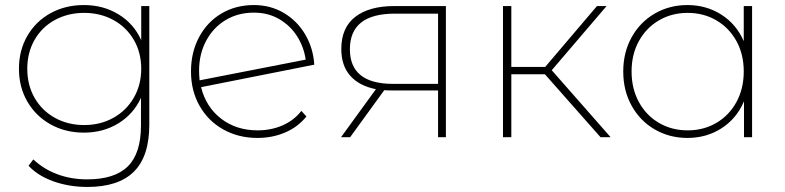

<svg xmlns="http://www.w3.org/2000/svg" viewBox="-20 -543 3108 760"><path d="M571 -519V-50Q571 76 510 136.5Q449 197 326 197Q254 197 192 175Q130 153 93 113L112 88Q152 126 206.5 146.5Q261 167 325 167Q434 167 486 115.5Q538 64 538 -46V-156Q509 -92 449 -55Q389 -18 312 -18Q239 -18 180.5 -50.5Q122 -83 88.5 -140.5Q55 -198 55 -271Q55 -344 88.5 -401.5Q122 -459 180.5 -491Q239 -523 312 -523Q389 -523 449.5 -486Q510 -449 539 -384V-519ZM539 -271Q539 -335 509.5 -385.5Q480 -436 428.5 -464Q377 -492 313 -492Q249 -492 197.5 -464Q146 -436 117 -385.5Q88 -335 88 -271Q88 -206 117 -155.5Q146 -105 197.5 -76.5Q249 -48 313 -48Q377 -48 428.5 -76.5Q480 -105 509.5 -156Q539 -207 539 -271Z M1173 -104 1193 -82Q1159 -40 1108.5 -18.5Q1058 3 999 3Q924 3 864 -30.5Q804 -64 770 -124Q736 -184 736 -260Q736 -336 768 -396Q800 -456 856.5 -489.5Q913 -523 985 -523Q1051 -523 1104 -491.5Q1157 -460 1188.5 -406Q1220 -352 1224 -287L776 -198Q795 -120 855 -73.5Q915 -27 1000 -27Q1053 -27 1098 -46.5Q1143 -66 1173 -104ZM768 -263Q768 -249 770 -225L1190 -307Q1183 -357 1156 -399.5Q1129 -442 1085 -467.5Q1041 -493 985 -493Q922 -493 873 -463.5Q824 -434 796 -381.5Q768 -329 768 -263Z M1745 -519V0H1714V-185H1532Q1511 -185 1501 -186L1366 0H1330L1468 -190Q1402 -203 1366.5 -243Q1331 -283 1331 -349Q1331 -434 1386.5 -476.5Q1442 -519 1540 -519ZM1536 -211H1714V-489H1543Q1365 -489 1365 -348Q1365 -211 1536 -211Z M2137 -249H2004V0H1971V-519H2004V-278H2138L2343 -519H2381L2164 -265L2397 0H2357Z M2957 -519V0H2925V-142Q2896 -74 2836.5 -35.5Q2777 3 2701 3Q2630 3 2572 -30.5Q2514 -64 2480.5 -124Q2447 -184 2447 -260Q2447 -336 2480.5 -396Q2514 -456 2572 -489.5Q2630 -523 2701 -523Q2776 -523 2835.5 -485Q2895 -447 2924 -380V-519ZM2924 -260Q2924 -328 2895 -380.5Q2866 -433 2815.5 -462.5Q2765 -492 2702 -492Q2639 -492 2588.5 -462.5Q2538 -433 2509 -380.5Q2480 -328 2480 -260Q2480 -192 2509 -139Q2538 -86 2588.5 -56.5Q2639 -27 2702 -27Q2765 -27 2815.5 -56.5Q2866 -86 2895 -139Q2924 -192 2924 -260Z"/></svg>

Font: Montserrat Alternates ExLight
Style: Regular
Weight: 275
Designer: Julieta Ulanovsky
Foundry: Julieta Ulanovsky
Version: Version 7.200